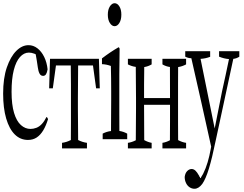

<svg xmlns="http://www.w3.org/2000/svg" viewBox="-23 -880 1528 1200"><path d="M204.1 -81.1Q241.2 -95.2 267.6 -148.9Q272.5 -147.5 277.3 -135.7Q264.6 -94.2 247.3 -65.4Q230 -36.6 206.8 -21Q183.6 -5.4 151.9 -5.4Q104 -5.4 69.3 -39.8Q34.7 -74.2 15.6 -139.4Q-3.4 -204.6 -3.4 -294.9Q-3.4 -391.6 19.8 -459Q43 -526.4 78.9 -562Q114.7 -597.7 155.3 -597.7Q185.5 -597.7 210.9 -578.1Q236.3 -558.6 253.2 -524.2Q270 -489.7 274.4 -446.8Q271 -425.8 264.4 -415.8Q257.8 -405.8 246.6 -405.8Q231.9 -405.8 224.6 -419.4Q216.3 -434.6 213.4 -458.5Q207 -504.4 200.2 -540.5Q194.8 -543 191.9 -544.4Q173.8 -551.3 157.7 -551.3Q126.5 -551.3 101.6 -523.4Q76.7 -495.6 63 -441.4Q49.3 -387.2 49.3 -306.6Q49.3 -226.1 64.9 -174.3Q80.6 -122.6 107.7 -98.4Q134.8 -74.2 167.5 -74.2Q186 -74.2 204.1 -81.1Z M364.7 12.7Q393.6 8.8 419.9 -4.9V-8.3Q419.9 -9.3 419.9 -19.5Q419.9 -61 420.4 -112.8Q420.4 -227.5 420.4 -352.5Q420.4 -402.8 419.4 -465.8V-470.7H326.7Q316.9 -394.5 307.1 -328.1H284.2Q287.1 -415.5 289.6 -512.7H595.2Q598.1 -415.5 600.6 -328.1H577.6Q567.9 -394.5 558.1 -470.7H465.3Q463.9 -287.1 463.9 -266.1Q463.9 -228 463.9 -199.2Q463.9 -158.7 465.3 -19.5Q465.3 -8.8 465.3 -8.3V-4.9Q491.7 8.8 520.5 12.7Q520.5 34.7 520.5 47.4H364.7Q364.7 34.7 364.7 12.7Z M693.4 -716.3Q676.3 -716.3 663.6 -736.3Q650.9 -756.3 650.9 -788.1Q650.9 -819.8 663.6 -839.8Q676.3 -859.9 693.4 -859.9Q710.4 -859.9 722.9 -840.3Q735.4 -820.8 735.4 -788.6Q735.4 -756.3 722.9 -736.3Q710.4 -716.3 693.4 -716.3ZM618.7 -44.9Q644.5 -58.1 670.9 -61V-64.5Q670.9 -75.2 670.9 -77.1Q670.9 -122.1 671.4 -170.9Q671.9 -219.7 671.9 -256.3Q671.9 -289.6 671.9 -313Q671.9 -392.6 669.9 -467.8Q642.1 -478 614.3 -479Q614.3 -502 614.3 -515.1Q666 -554.7 717.8 -584.5Q721.2 -585.4 724.6 -576.2Q723.6 -500.5 722.7 -415Q722.7 -297.9 722.7 -170.9Q722.7 -118.7 723.1 -64.9V-61.5Q747.6 -58.1 772 -44.9Q772 -32.2 772 -9.8H618.7Q618.7 -32.2 618.7 -44.9Z M1140.1 -512.7Q1140.1 -490.2 1140.1 -477.5Q1115.2 -464.4 1090.3 -460.9Q1089.8 -404.8 1089.8 -352.5Q1089.8 -227.5 1089.8 -112.3Q1089.8 -60.1 1090.3 -7.8V-4.4Q1115.2 9.3 1140.1 12.7Q1140.1 34.7 1140.1 47.4H992.2Q992.2 35.2 992.2 12.7Q1015.1 9.3 1039.1 -3.4V-7.3Q1039.1 -9.3 1039.1 -21Q1039.6 -66.4 1039.6 -121.6Q1039.6 -168.5 1039.6 -225.1H877.4Q877.9 -72.8 878.4 -7.8V-4.4Q902.3 8.8 924.8 12.7Q924.8 34.7 924.8 47.4H776.4Q776.4 35.2 776.4 12.7Q801.3 9.3 825.7 -3.4Q827.1 -197.3 827.1 -199.2Q827.1 -227.5 827.1 -266.1Q827.1 -306.2 825.7 -445.8Q825.7 -447.3 825.7 -458.5V-461.9Q801.3 -464.8 776.4 -477.5Q776.4 -490.2 776.4 -512.7H924.8Q924.8 -490.2 924.8 -477.5Q902.3 -464.4 878.4 -460.9V-457.5Q878.4 -446.8 878.4 -445.8Q877.4 -394 877.4 -352.5Q877.4 -304.7 877.4 -267.1H1039.6Q1039.1 -421.4 1039.1 -458V-461.4Q1014.6 -464.4 992.2 -477.5Q992.2 -490.2 992.2 -512.7Z M1472.7 -560.1Q1472.7 -538.1 1472.7 -525.4Q1453.6 -513.7 1435.1 -512.2Q1378.4 -251 1324.7 0.5Q1303.2 106 1283 172.6Q1262.7 239.3 1241.2 269.5Q1218.3 299.8 1192.4 299.8Q1176.3 299.8 1162.1 290.5Q1147.9 281.2 1139.6 263.9Q1131.3 246.6 1131.3 225.6Q1134.8 200.7 1147.5 188.5Q1160.2 176.3 1174.8 176.3Q1187 176.3 1197.8 185.8Q1208.5 195.3 1222.2 219.7Q1224.1 228 1226.1 226.1Q1228 234.4 1230 232.9Q1232.4 234.4 1234.4 226.6Q1241.2 216.8 1246.6 206.1Q1263.2 173.3 1274.9 133.5Q1286.6 93.8 1293.9 51.8Q1294.9 49.8 1296.4 38.1Q1296.4 42.5 1296.9 37.1Q1237.3 -234.4 1172.9 -516.1Q1153.8 -516.1 1134.8 -525.9Q1134.8 -538.1 1134.8 -560.1H1290.5Q1290.5 -537.6 1290.5 -524.9Q1261.2 -513.7 1230.5 -512.2Q1275.4 -289.6 1318.8 -77.1Q1341.8 -189.5 1365.2 -311Q1386.7 -406.2 1408.2 -510.7Q1377 -513.2 1346.2 -525.9Q1346.2 -538.1 1346.2 -560.1Z"/></svg>

Font: Scarab Serif
Style: Condensed-Light
Weight: 300
Designer: John Roberts
Foundry: Scarab
Version: 1.0